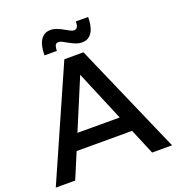

<svg xmlns="http://www.w3.org/2000/svg" viewBox="-156 -1017 1050 1142"><g transform="rotate(-20 369.0 -446.0)"><path d="M310 -700H431L737 0H611L543 -162H192L124 0H1ZM501 -262 367 -581 233.5 -262ZM529 -888Q529 -863 525 -839.5Q521 -816 511.2 -798Q501.5 -780 485.5 -769Q469.5 -758 445 -758Q424 -758 404.8 -765.8Q385.5 -773.5 368.5 -783Q351.5 -792.5 337.2 -800.2Q323 -808 312 -808Q295 -808 290 -794.5Q285 -781 285 -762H207Q207 -787 211 -810.5Q215 -834 224.8 -852Q234.5 -870 250.5 -881Q266.5 -892 291 -892Q312 -892 331.2 -884.2Q350.5 -876.5 367.5 -867Q384.5 -857.5 398.8 -849.8Q413 -842 424 -842Q432.5 -842 437.8 -845.8Q443 -849.5 446 -855.8Q449 -862 450 -870.2Q451 -878.5 451 -888Z"/></g></svg>

Font: Argentum Sans
Style: Regular
Weight: 400
Designer: Julieta Ulanovsky, Owen Earl, Chris M. Simpson, Rasmus Andersson, Cristiano Sobral
Foundry: The Argentum Sans Project Authors
Version: Version 3.135; ttfautohint (v1.8.4.7-5d5b-dirty)